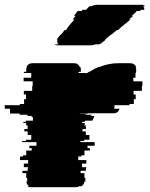

<svg xmlns="http://www.w3.org/2000/svg" viewBox="-65 -785 628 805"><path d="M494 -444H532V-424H530V-404H495V-389H504V-369H496V-349H478V-344H415V-337Q415 -335 414.5 -333Q414 -331 413 -329H436Q431 -310 410 -310H281Q277 -310 273.5 -310Q270 -310 267 -309H307Q302 -308 298 -307Q294 -306 289 -304H322Q319 -303 313 -299H332L326 -294H331Q325 -288 322 -279H292Q290 -275 290 -274H280Q280 -273 279.5 -272Q279 -271 279 -269H291Q290 -267 290 -264.5Q290 -262 289 -259H295V-244H281V-234H295V-219H310V-199H288V-194H272V-189H332V-174H302V-164H312V-154H289V-134H276V-129H263V-114H297V-99H279V-84H297V-79H295V-69H273V-59H289V-39H293V-24H289Q287 -10 276 -4H267Q262 0 253 0H63Q54 0 49 -4H58Q47 -10 45 -24H49V-39H45V-59H29V-69H51V-79H53V-84H35V-99H53V-114H19V-129H32V-134H45V-154H68V-164H58V-174H88V-189H28V-194H44V-199H66V-219H51V-234H37V-244H51V-259H45V-269H33V-274H43V-279H73V-294H68V-299H50V-304H17V-309H-23V-329H-45V-344H18V-349H36V-369H44V-389H35V-404H70V-424H72V-444H34V-459H66V-479H35V-484H45V-493Q45 -498 47 -504H46Q53 -520 71 -520H246Q263 -520 270 -504H272Q274 -498 274 -493V-484H264V-479H295V-476L299 -479H301Q303 -481 305 -482Q307 -483 308 -484H310Q330 -497 349 -504H351Q371 -512 391 -516Q411 -520 433 -520H481Q499 -520 506 -504H504Q506 -498 506 -493V-484H505V-479H503V-459H494ZM543 -759H535Q540 -754 540 -745V-744H524Q524 -741 523 -739H508L504 -733L487 -719H494L476 -704H483L465 -689L440 -669H441L435 -664H436L430 -659H425L401 -639H399L375 -619H379L370 -612Q366 -608 361 -604.5Q356 -601 350 -599H335Q331 -598 325.5 -596.5Q320 -595 313 -595H176Q168 -595 164 -599H180Q175 -604 175 -611Q175 -615 177 -619H173Q175 -623 176 -624L188 -639H190L206 -659H211L216 -664H215L219 -669H218L234 -689H235L247 -704H240L252 -719H245L261 -739H277L281 -744H296L298 -746Q305 -755 311 -759H319Q329 -765 343 -765H529Q539 -765 543 -759Z"/></svg>

Font: Rubik Glitch
Style: Regular
Weight: 400
Designer: Hubert and Fischer, NaN
Foundry: Hubert and Fischer, NaN
Version: Version 2.200